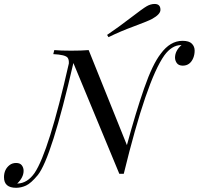

<svg xmlns="http://www.w3.org/2000/svg" viewBox="-93 -856 984 951"><path d="M23.9 -9.8Q23.9 22.5 -7.8 53.2H-5.9Q43 51.3 78.1 1Q148.9 -104 248 -541.5Q249 -560.5 242.2 -569.8Q231.4 -585 170.9 -587.9L175.8 -607.9Q207 -605 259.3 -605Q311.5 -605 346.2 -607.9L535.6 -137.2Q579.6 -299.8 621.1 -418.9Q662.6 -538.1 703.1 -589.8Q750 -653.8 811 -653.8Q843.8 -653.8 857.4 -639.6Q871.1 -625.5 871.1 -605.5Q871.1 -585.4 864.3 -568.8Q848.6 -530.8 812 -530.8Q792 -531.2 783.2 -543Q774.4 -554.7 773.9 -569.8Q773.9 -605 806.2 -632.8H803.2Q757.8 -631.8 721.2 -582Q632.8 -457.5 520 4.9H498L270.5 -543.9Q162.1 -73.7 94.2 11.2Q60.5 51.8 36.1 63Q11.7 74.2 -13.2 74.2Q-73.2 74.2 -73.2 22Q-73.2 -16.6 -45.9 -38.1Q-32.2 -48.8 -13.2 -48.8Q6.3 -48.8 15.1 -37.1Q23.9 -25.4 23.9 -9.8ZM672.9 -836.4Q702.1 -836.4 701.7 -806.6Q701.2 -785.2 661.1 -762.7Q641.6 -752 573.2 -726.6Q503.9 -701.2 444.3 -671.9L437.5 -683.1Q495.1 -722.2 554.7 -768.1Q614.3 -814 633.8 -825.2Q653.3 -836.4 672.9 -836.4Z"/></svg>

Font: PlayfairDisplaySC-Italic
Style: Italic
Weight: 400
Italic angle: -14°
Designer: Claus Eggers Sørensen
Foundry: Claus Eggers Sørensen
Version: Version 1.004;PS 001.004;hotconv 1.0.70;makeotf.lib2.5.58329